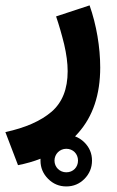

<svg xmlns="http://www.w3.org/2000/svg" viewBox="-42 -334 425 697"><path d="M23.4 265.6C52.7 259.8 80.1 252 105 242.2V249C105 274.9 114.3 296.9 132.8 315.4C150.9 333.5 172.9 342.8 198.7 342.8C224.6 342.8 246.6 333.5 264.6 315.4C282.7 296.9 292 274.9 292 249C292 223.1 282.7 201.2 264.6 183.1C254.4 172.9 242.7 165.5 230.5 161.1C234.4 156.7 238.3 152.8 242.2 148.4C295.4 88.4 321.8 9.3 321.8 -88.9C321.8 -162.6 308.1 -244.1 283.2 -314.5L161.6 -274.4C172.4 -242.7 182.1 -209 190.9 -173.3C199.2 -137.7 203.6 -105 203.6 -75.7C203.6 -10.7 184.1 38.1 145 71.8C105.5 105.5 49.8 129.9 -22.5 145.5ZM155.8 249C155.8 225.1 174.8 206.1 198.7 206.1C222.7 206.1 241.2 224.1 241.2 249C241.2 272.9 223.6 291.5 198.7 291.5C174.8 291.5 155.8 272.9 155.8 249Z"/></svg>

Font: Vazirmatn
Style: Bold
Weight: 700
Designer: Saber Rastikerdar
Foundry: Saber Rastikerdar
Version: Version 33.003